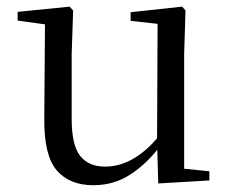

<svg xmlns="http://www.w3.org/2000/svg" viewBox="-20 -543 693 578"><path d="M260.9 14.6Q189.8 14.6 151.1 -29.8Q112.3 -74.2 113.3 -185.8L115.5 -483.7L137.7 -466.6L33.1 -481V-507.3L189.5 -523L200.2 -511.5L195.8 -380.4V-185.1Q195.8 -105.3 221.6 -73.3Q247.4 -41.4 296.3 -41.4Q342.8 -41.4 386.1 -68.1Q429.4 -94.9 464.9 -141.8L488.1 -103H461.7Q423.1 -51 373.2 -18.2Q323.3 14.6 260.9 14.6ZM456.4 9.3 452.8 -114.1V-115.5L454.4 -471.2L373.2 -480.3V-506.2L528.2 -523L538.4 -511.5L534.4 -380.4V-35L610.3 -27.4V0.2Z"/></svg>

Font: Noto Serif SC
Style: Regular
Weight: 200
Designer: Ryoko NISHIZUKA 西塚涼子 (kana & ideographs); Frank Grießhammer (Latin, Greek & Cyrillic); Wenlong ZHANG 张文龙 (bopomofo); San
Foundry: Adobe
Version: Version 2.001;hotconv 1.1.0;makeotfexe 2.6.0